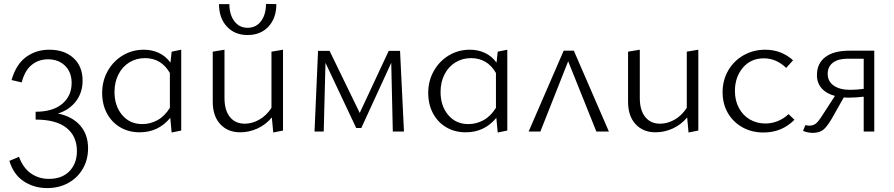

<svg xmlns="http://www.w3.org/2000/svg" viewBox="-20 -672 4567 981"><path d="M430 86Q430 144 403 190.5Q376 237 328.5 263Q281 289 221 289Q154 289 101.5 254.5Q49 220 28 150L77 129Q98 186 138 214Q178 242 230 242Q297 242 335 202.5Q373 163 373 100Q373 24 320 -18.5Q267 -61 162 -61V-101Q250 -101 298 -141.5Q346 -182 346 -248Q346 -303 312.5 -336Q279 -369 225 -369Q177 -369 141.5 -340Q106 -311 91 -251L39 -263Q62 -343 113 -380.5Q164 -418 232 -418Q309 -418 355.5 -375.5Q402 -333 402 -260Q402 -199 368 -154.5Q334 -110 276 -92Q349 -77 389.5 -31Q430 15 430 86Z M906 -418V-5L857 5L850 -70Q789 4 694 4Q637 4 593.5 -22Q550 -48 526 -93.5Q502 -139 502 -197Q502 -259 530.5 -309.5Q559 -360 607.5 -389Q656 -418 715 -418Q757 -418 792 -401.5Q827 -385 851 -352L857 -408ZM848 -121V-299Q804 -375 721 -375Q676 -375 640.5 -353Q605 -331 585 -291.5Q565 -252 565 -202Q565 -131 604 -84.5Q643 -38 707 -38Q748 -38 784.5 -58Q821 -78 848 -121Z M1099 -651H1152Q1152 -597 1177.5 -563.5Q1203 -530 1245 -530Q1288 -530 1313.5 -563.5Q1339 -597 1339 -652L1392 -651Q1392 -580 1352 -536.5Q1312 -493 1245 -493Q1179 -493 1139 -536.5Q1099 -580 1099 -651ZM1426 -418V-5L1376 5L1369 -72Q1337 -34 1294.5 -15Q1252 4 1207 4Q1144 4 1105.5 -37.5Q1067 -79 1067 -152V-408L1127 -418V-171Q1127 -109 1154.5 -74.5Q1182 -40 1231 -40Q1268 -40 1304.5 -60.5Q1341 -81 1367 -121V-408Z M1987 0 1979 -351 1826 -18H1800L1643 -351L1634 0H1587L1605 -412H1664L1818 -95L1966 -412H2024L2044 0Z M2572 -418V-5L2523 5L2516 -70Q2455 4 2360 4Q2303 4 2259.5 -22Q2216 -48 2192 -93.5Q2168 -139 2168 -197Q2168 -259 2196.5 -309.5Q2225 -360 2273.5 -389Q2322 -418 2381 -418Q2423 -418 2458 -401.5Q2493 -385 2517 -352L2523 -408ZM2514 -121V-299Q2470 -375 2387 -375Q2342 -375 2306.5 -353Q2271 -331 2251 -291.5Q2231 -252 2231 -202Q2231 -131 2270 -84.5Q2309 -38 2373 -38Q2414 -38 2450.5 -58Q2487 -78 2514 -121Z M3027 0 2883 -359 2741 0H2681L2860 -413H2912L3091 0Z M3548 -418V-5L3498 5L3491 -72Q3459 -34 3416.5 -15Q3374 4 3329 4Q3266 4 3227.5 -37.5Q3189 -79 3189 -152V-408L3249 -418V-171Q3249 -109 3276.5 -74.5Q3304 -40 3353 -40Q3390 -40 3426.5 -60.5Q3463 -81 3489 -121V-408Z M3672 -201Q3672 -262 3700.5 -311.5Q3729 -361 3779 -389.5Q3829 -418 3890 -418Q3972 -418 4032 -364L3997 -325Q3946 -374 3883 -374Q3816 -374 3775.5 -326Q3735 -278 3735 -207Q3735 -158 3755.5 -120Q3776 -82 3811.5 -61.5Q3847 -41 3891 -41Q3924 -41 3954.5 -53.5Q3985 -66 4009 -89L4039 -60Q3975 5 3881 5Q3821 5 3773.5 -21.5Q3726 -48 3699 -94.5Q3672 -141 3672 -201Z M4447 -413V0H4393V-178Q4350 -173 4315 -173Q4299 -173 4291 -174L4243 -89Q4214 -35 4192 -14Q4170 7 4133 7Q4110 7 4083 -3L4095 -33Q4104 -30 4116 -30Q4139 -30 4154.5 -46Q4170 -62 4200 -111L4246 -182Q4203 -193 4178.5 -220.5Q4154 -248 4154 -288Q4154 -348 4197 -380.5Q4240 -413 4320 -413ZM4393 -218V-372H4310Q4262 -372 4235.5 -351.5Q4209 -331 4209 -295Q4209 -256 4240 -234.5Q4271 -213 4324 -213Q4355 -213 4393 -218Z"/></svg>

Font: Ysabeau Infant Semilight
Style: Regular
Weight: 300
Designer: Christian Thalmann (Catharsis Fonts)
Version: Version 0.003